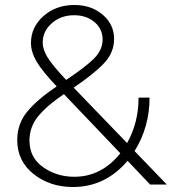

<svg xmlns="http://www.w3.org/2000/svg" viewBox="-20 -739 695 769"><path d="M648 0H581L491 -95Q402 10 272 10Q180 10 114.5 -42Q49 -94 49 -178Q49 -244 90 -293Q131 -342 207 -393Q149 -454 126.5 -492.5Q104 -531 104 -567Q104 -630 154 -674.5Q204 -719 278 -719Q346 -719 391.5 -680Q437 -641 437 -583Q437 -528 396 -485Q355 -442 275 -388L489 -166Q535 -248 535 -348H579Q579 -230 519 -134ZM277 -678Q224 -678 187.5 -646Q151 -614 151 -568Q151 -542 170 -510Q189 -478 245 -419Q322 -470 356.5 -504.5Q391 -539 391 -581Q391 -623 358.5 -650.5Q326 -678 277 -678ZM278 -31Q386 -31 462 -125L236 -362Q169 -317 133.5 -274Q98 -231 98 -176Q98 -108 152.5 -69.5Q207 -31 278 -31Z"/></svg>

Font: Raleway-v4020 Light
Style: Regular
Weight: 300
Designer: Matt McInerney, Pablo Impallari, Rodrigo Fuenzalida
Foundry: Matt McInerney, Pablo Impallari, Rodrigo Fuenzalida
Version: Version 4.020;PS 004.020;hotconv 1.0.88;makeotf.lib2.5.64775